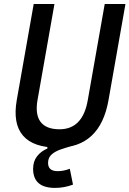

<svg xmlns="http://www.w3.org/2000/svg" viewBox="-20 -713 634 940"><path d="M249.5 207Q142.1 207 142.1 113.3Q142.1 77.1 161.4 52.2Q180.7 27.3 211.9 14.2V-10.3L324.2 -11.7L328.1 2.9Q302.7 9.8 276.6 18.8Q250.5 27.8 232.9 43.2Q215.3 58.6 215.3 84.5Q215.3 125 262.2 125Q276.4 125 291.5 122.1Q306.6 119.1 321.8 113.3L337.4 190.9Q316.4 198.7 294.2 202.9Q272 207 249.5 207ZM263.2 9.8Q143.1 9.8 92.5 -49.1Q42 -107.9 62 -222.7L145 -693.4H246.6L163.6 -222.7Q151.4 -152.3 178.7 -116.2Q206.1 -80.1 271.5 -80.1Q328.6 -80.1 363 -116Q397.5 -151.9 409.7 -222.7L492.7 -693.4H594.2L511.2 -222.7Q490.7 -106.4 428.2 -48.3Q365.7 9.8 263.2 9.8Z"/></svg>

Font: Cascadia Mono NF
Style: Italic
Weight: 400
Italic angle: -10°
Monospace: yes
Designer: Aaron Bell
Foundry: Saja Typeworks
Version: Version 2404.023